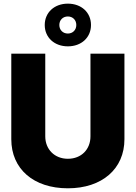

<svg xmlns="http://www.w3.org/2000/svg" viewBox="-20 -1022 745 1054"><path d="M352.5 11.7C540.5 11.7 663.1 -95.2 663.1 -257.8V-727.5H476.6V-273.4C476.6 -201.7 426.3 -150.4 352.5 -150.4C279.8 -150.4 228.5 -202.1 228.5 -273.4V-727.5H42V-257.8C42 -94.7 164.1 11.7 352.5 11.7ZM352.5 -767.6C426.8 -767.6 479.5 -815.9 479.5 -884.8C479.5 -953.6 426.8 -1002 352.5 -1002C278.8 -1002 225.6 -953.6 225.6 -884.8C225.6 -815.9 278.8 -767.6 352.5 -767.6ZM352.5 -837.9C325.2 -837.9 305.7 -857.4 305.7 -884.8C305.7 -912.1 325.2 -931.6 352.5 -931.6C379.4 -931.6 398.9 -912.1 398.9 -884.8C398.9 -857.4 379.4 -837.9 352.5 -837.9Z"/></svg>

Font: Raveo Display Display ExtraBold
Style: Regular
Weight: 800
Designer: Jakub Foglar, Rasmus Andersson (Inter)
Foundry: Jakubfoglar.com
Version: Version 1.100;Glyphs 3.2.3 (3260)